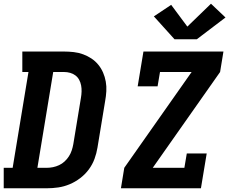

<svg xmlns="http://www.w3.org/2000/svg" viewBox="-21 -1012 1241 1032"><path d="M-1 0V-110H47L132 -625H99V-735H323Q349 -735 375.5 -732Q402 -729 426 -720Q450 -711 470.5 -697.5Q491 -684 507 -664.5Q523 -645 533 -622Q543 -599 547.5 -573.5Q552 -548 550.5 -521.5Q549 -495 544 -468L503 -219Q498 -188 487 -158Q476 -128 456.5 -101.5Q437 -75 410 -54.5Q383 -34 353 -21.5Q323 -9 292 -4.5Q261 0 230 0ZM230 -110Q247 -110 264 -113.5Q281 -117 297 -124.5Q313 -132 326.5 -144.5Q340 -157 349.5 -172Q359 -187 364.5 -203.5Q370 -220 373 -237L414 -486Q417 -503 417.5 -520Q418 -537 415 -553Q412 -569 404.5 -583Q397 -597 384.5 -606.5Q372 -616 356 -620.5Q340 -625 323 -625H265L180 -110ZM629 0 647 -110 1009 -625H839L826 -548H719L750 -735H1180L1162 -625L800 -110H970L983 -187H1090L1059 0ZM917 -801 806 -924 899 -986 986 -869 1113 -992 1191 -918 1037 -801Z"/></svg>

Font: Iosevka Etoile XBdObl
Style: Regular
Weight: 800
Italic angle: -9°
Designer: Belleve Invis
Foundry: Belleve Invis
Version: Version 15.5.2; ttfautohint (v1.8.4)